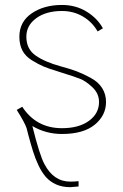

<svg xmlns="http://www.w3.org/2000/svg" viewBox="-20 -526 498 779"><path d="M47.9 -80.1 70.3 -92.8Q127 -5.9 231.4 -5.9Q299.8 -5.9 340.8 -35.6Q381.8 -65.4 381.8 -112.3Q381.8 -146.5 355 -171.9Q328.1 -197.3 304.2 -206.5Q280.3 -215.8 226.6 -232.4Q218.8 -235.4 214.8 -236.3Q178.7 -247.1 156.7 -256.3Q134.8 -265.6 108.9 -281.7Q83 -297.9 70.8 -321.3Q58.6 -344.7 58.6 -377Q58.6 -437.5 108.4 -471.7Q158.2 -505.9 231.4 -505.9Q287.1 -505.9 331.1 -479Q375 -452.1 397.5 -411.1L376 -398.4Q354.5 -436.5 316.4 -459Q278.3 -481.4 231.4 -481.4Q167 -481.4 127 -452.1Q86.9 -422.9 86.9 -377Q86.9 -327.1 124.5 -300.8Q162.1 -274.4 226.6 -256.8Q266.6 -246.1 292 -236.3Q317.4 -226.6 348.1 -210Q378.9 -193.4 394.5 -168.5Q410.2 -143.6 410.2 -112.3Q410.2 -57.6 364.3 -20Q318.4 17.6 231.4 17.6Q166 17.6 111.3 -14.6Q140.6 103.5 160.2 139.6Q197.3 210.9 265.6 210.9Q281.2 210.9 298.8 209V230.5Q269.5 233.4 265.6 233.4Q232.4 233.4 207.5 222.2Q182.6 210.9 166 191.9Q149.4 172.9 136.2 145Q123 117.2 113.8 87.4Q104.5 57.6 94.7 20.5Q89.8 2.9 87.9 -5.9Q80.1 -29.3 47.9 -80.1Z"/></svg>

Font: Gothic A1 Thin
Style: Regular
Weight: 250
Designer: HanYang I&C Co.,Ltd.
Foundry: HanYang I&C Co.,Ltd.
Version: Version 2.50